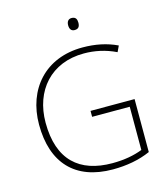

<svg xmlns="http://www.w3.org/2000/svg" viewBox="-131 -1011 984 1124"><g transform="rotate(-15 361.0 -449.5)"><path d="M408 -909C387 -909 378 -893 378 -873C378 -851 387 -836 408 -836C433 -836 440 -851 440 -873C440 -893 433 -909 408 -909ZM375 -355V-319H603V-57C554 -38 494 -26 420 -26C222 -26 103 -129 103 -356C103 -550 224 -690 424 -690C488 -690 553 -677 617 -646L634 -682C571 -712 502 -726 425 -726C199 -726 63 -569 63 -355C63 -123 185 10 414 10C497 10 575 -4 642 -34V-355Z"/></g></svg>

Font: Noto Sans Ethiopic ExtraLight
Style: Regular
Weight: 200
Designer: Monotype Design Team
Foundry: Monotype Imaging Inc.
Version: Version 2.102